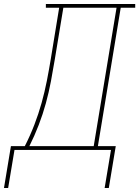

<svg xmlns="http://www.w3.org/2000/svg" viewBox="-72 -755 701 967"><path d="M476 192H455L487 0H1L-31 192H-52L-17 -19H53Q80 -72 101 -126.5Q122 -181 137.5 -236.5Q153 -292 164 -348Q175 -404 184 -459L226 -716H159V-735H609V-716H536L421 -19H511ZM76 -19H400L515 -716H247L204 -456Q195 -401 184.5 -345.5Q174 -290 159 -235Q144 -180 123 -125.5Q102 -71 76 -19Z"/></svg>

Font: Iosevka Etoile Thin
Style: Italic
Weight: 100
Italic angle: -9°
Designer: Belleve Invis
Foundry: Belleve Invis
Version: Version 22.1.2; ttfautohint (v1.8.4)